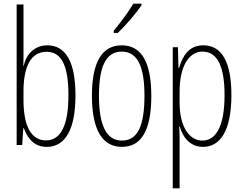

<svg xmlns="http://www.w3.org/2000/svg" viewBox="-20 -784 1315 1038"><path d="M107 -494V-760H70V0H100L106 -91H109C131 -30 169 10 233 10C333 10 388 -84 388 -269C388 -446 337 -539 236 -539C170 -539 123 -495 108 -428H106C107 -447 107 -472 107 -494ZM232 -504C315 -504 350 -424 350 -269C350 -102 306 -25 229 -25C155 -25 107 -91 107 -243V-290C107 -419 144 -504 232 -504Z M745 -756V-764H701C670 -713 638 -671 595 -618V-606H617C656 -643 714 -709 745 -756ZM798 -265C798 -437 751 -539 638 -539C529 -539 477 -444 477 -267C477 -84 532 10 639 10C746 10 798 -82 798 -265ZM515 -267C515 -421 551 -505 638 -505C728 -505 761 -416 761 -266C761 -101 723 -24 639 -24C554 -24 515 -108 515 -267Z M1079 -539C1002 -539 967 -482 948 -416H945L942 -529H914V234H951V-29C951 -59 950 -85 949 -100H952C967 -46 1004 10 1078 10C1171 10 1231 -78 1231 -270C1231 -451 1178 -539 1079 -539ZM1075 -505C1157 -505 1194 -421 1194 -270C1194 -89 1141 -24 1074 -24C1001 -24 951 -103 951 -228V-291C951 -416 996 -505 1075 -505Z"/></svg>

Font: Noto Sans Sinhala ExtraCondensed ExtraLight
Style: Regular
Weight: 200
Width: 2
Designer: Jelle Bosma - Monotype Design Team
Foundry: Monotype Imaging Inc.
Version: Version 2.006